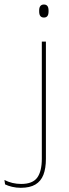

<svg xmlns="http://www.w3.org/2000/svg" viewBox="-93 -674 311 870"><path d="M96.5 0V-485.5H115V0ZM106 -594.5Q95.5 -594.5 90 -601.2Q84.5 -608 84.5 -622V-626.5Q84.5 -640 90 -646.8Q95.5 -653.5 106 -653.5Q116.5 -653.5 121.8 -646.8Q127 -640 127 -626.5V-622Q127 -608 121.8 -601.2Q116.5 -594.5 106 -594.5ZM1 177Q-19.5 177 -38.2 172.5Q-57 168 -70 161.5L-73 141.5Q-55.5 150.5 -36.5 155Q-17.5 159.5 3 159.5Q55 159.5 75.8 130.8Q96.5 102 96.5 45.5V-158H115V46Q115 88.5 103.8 117.8Q92.5 147 67.5 162Q42.5 177 1 177Z"/></svg>

Font: Anek Gujarati Medium Thin
Style: Regular
Weight: 250
Version: Version 1.003